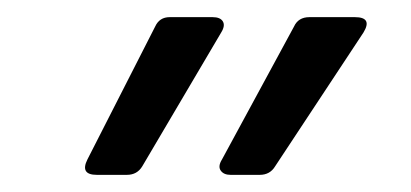

<svg xmlns="http://www.w3.org/2000/svg" viewBox="-20 -820 479 224"><path d="M323 -789Q328 -800 341 -800H394Q415 -800 404 -782L301 -626Q295 -616 283 -616H249Q241 -616 237.5 -621Q234 -626 239 -634ZM161 -789Q166 -800 178 -800H228Q237 -800 240 -795Q243 -790 238 -782L146 -626Q140 -616 128 -616H93Q73 -616 82 -634Z"/></svg>

Font: OpenDyslexic 3
Style: Regular
Weight: 400
Designer: Abelardo Gonzalez
Version: Version 1.000;PS 001.001;hotconv 1.0.56